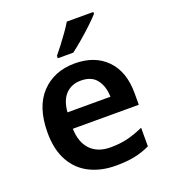

<svg xmlns="http://www.w3.org/2000/svg" viewBox="-141 -868 863 979"><g transform="rotate(-20 290.5 -378.0)"><path d="M299 -552Q408 -552 471.5 -487Q535 -422 535 -306V-242H177Q179 -168 218 -127.5Q257 -87 326 -87Q378 -87 420 -97.5Q462 -108 506 -128V-27Q466 -8 423 1Q380 10 320 10Q241 10 179.5 -20.5Q118 -51 83.5 -113Q49 -175 49 -267Q49 -406 118 -479Q187 -552 299 -552ZM299 -459Q248 -459 216.5 -426.5Q185 -394 180 -330H413Q412 -386 384.5 -422.5Q357 -459 299 -459ZM479 -756Q463 -738 432.5 -709Q402 -680 369 -652Q336 -624 312 -606H228V-619Q243 -637 263 -663Q283 -689 302.5 -716.5Q322 -744 335 -766H479Z"/></g></svg>

Font: Noto Sans Ethiopic SemiBold
Style: Regular
Weight: 600
Designer: Monotype Design Team
Foundry: Monotype Imaging Inc.
Version: Version 2.102; ttfautohint (v1.8.4.7-5d5b)